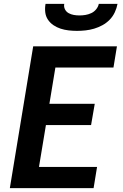

<svg xmlns="http://www.w3.org/2000/svg" viewBox="-20 -975 640 995"><path d="M31 0 152 -735H586L568 -625H267L236 -437H471L452 -327H218L182 -110H483L465 0ZM379 -815Q357 -815 335.5 -817.5Q314 -820 294 -826.5Q274 -833 257 -844.5Q240 -856 228.5 -873Q217 -890 214.5 -911.5Q212 -933 216 -955H313Q310 -940 316.5 -927Q323 -914 335.5 -907Q348 -900 362.5 -897.5Q377 -895 392 -895Q407 -895 422.5 -897.5Q438 -900 453 -907Q468 -914 478.5 -927Q489 -940 492 -955H589Q585 -933 575 -911.5Q565 -890 548.5 -873Q532 -856 511 -844.5Q490 -833 468 -826.5Q446 -820 423.5 -817.5Q401 -815 379 -815Z"/></svg>

Font: Iosevka SS04 XBd Ex
Style: Italic
Weight: 800
Width: 7
Italic angle: -9°
Monospace: yes
Designer: Belleve Invis
Foundry: Belleve Invis
Version: Version 19.0.0; ttfautohint (v1.8.4)